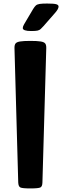

<svg xmlns="http://www.w3.org/2000/svg" viewBox="-20 -1054 348 1074"><path d="M149.9 0Q105 0 94 -5.4Q83 -10.7 82 -33.2L61 -784.7Q60.5 -801.8 66.7 -810.3Q72.8 -818.8 92 -822Q111.3 -825.2 149.9 -825.2Q188.5 -825.2 207.8 -822Q227.1 -818.8 233.2 -810.3Q239.3 -801.8 238.8 -784.7L217.3 -33.2Q216.8 -10.7 205.8 -5.4Q194.8 0 149.9 0ZM155.3 -880.4Q107.4 -880.4 107.4 -897Q107.4 -905.3 114.7 -918Q122.1 -930.7 132.8 -948.7L165.5 -1003.9Q173.3 -1016.6 180.4 -1023.2Q187.5 -1029.8 201.7 -1032Q215.8 -1034.2 243.2 -1034.2Q280.8 -1034.2 294.2 -1030.5Q307.6 -1026.9 307.6 -1017.1Q307.6 -1003.4 285.6 -979L223.6 -908.2Q213.9 -897.5 207.3 -891.4Q200.7 -885.3 189.7 -882.8Q178.7 -880.4 155.3 -880.4Z"/></svg>

Font: Denk One
Style: Regular
Weight: 400
Designer: Irina Smirnova, Eben Sorkin
Foundry: Sorkin Type Co.f
Version: Version 1.004; ttfautohint (v1.8.4.7-5d5b);gftools[0.9.23]